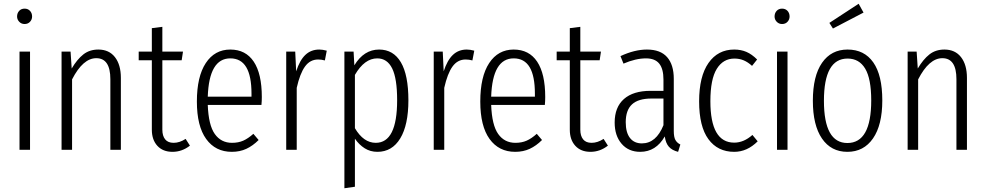

<svg xmlns="http://www.w3.org/2000/svg" viewBox="-20 -798 5252 1023"><path d="M140 -523V0H84V-523ZM151 -710Q151 -694 140 -682Q129 -670 111 -670Q94 -670 82.5 -682Q71 -694 71 -710Q71 -728 82 -740Q93 -752 111 -752Q129 -752 140 -740Q151 -728 151 -710Z M624 -383V0H568V-376Q568 -488 493 -488Q422 -488 364 -375V0H308V-523H356L362 -433Q391 -482 424 -508Q457 -534 504 -534Q561 -534 592.5 -493.5Q624 -453 624 -383Z M992 -22Q950 11 899 11Q848 11 818.5 -21Q789 -53 789 -107V-477H719V-523H789V-648L845 -655V-523H955L948 -477H845V-107Q845 -74 860 -55.5Q875 -37 905 -37Q937 -37 969 -58Z M1373 -239H1087Q1091 -131 1124.5 -84Q1158 -37 1216 -37Q1250 -37 1276 -48.5Q1302 -60 1330 -85L1358 -52Q1327 -21 1292.5 -5Q1258 11 1215 11Q1128 11 1078.5 -57.5Q1029 -126 1029 -257Q1029 -390 1076.5 -462Q1124 -534 1207 -534Q1289 -534 1332 -469.5Q1375 -405 1375 -281Q1375 -259 1373 -239ZM1320 -299Q1320 -393 1292 -440Q1264 -487 1207 -487Q1094 -487 1087 -283H1320Z M1721 -528 1711 -476Q1693 -481 1675 -481Q1632 -481 1605 -443.5Q1578 -406 1561 -330V0H1505V-523H1553L1558 -418Q1577 -477 1607 -505.5Q1637 -534 1681 -534Q1699 -534 1721 -528Z M2156 -264Q2156 -132 2112.5 -60.5Q2069 11 1991 11Q1953 11 1923 -8Q1893 -27 1871 -59V197L1815 205V-523H1864L1868 -450Q1919 -534 2000 -534Q2076 -534 2116 -466Q2156 -398 2156 -264ZM2096 -264Q2096 -380 2069.5 -433.5Q2043 -487 1990 -487Q1922 -487 1871 -399V-115Q1917 -37 1982 -37Q2096 -37 2096 -264Z M2507 -528 2497 -476Q2479 -481 2461 -481Q2418 -481 2391 -443.5Q2364 -406 2347 -330V0H2291V-523H2339L2344 -418Q2363 -477 2393 -505.5Q2423 -534 2467 -534Q2485 -534 2507 -528Z M2883 -239H2597Q2601 -131 2634.5 -84Q2668 -37 2726 -37Q2760 -37 2786 -48.5Q2812 -60 2840 -85L2868 -52Q2837 -21 2802.5 -5Q2768 11 2725 11Q2638 11 2588.5 -57.5Q2539 -126 2539 -257Q2539 -390 2586.5 -462Q2634 -534 2717 -534Q2799 -534 2842 -469.5Q2885 -405 2885 -281Q2885 -259 2883 -239ZM2830 -299Q2830 -393 2802 -440Q2774 -487 2717 -487Q2604 -487 2597 -283H2830Z M3219 -22Q3177 11 3126 11Q3075 11 3045.5 -21Q3016 -53 3016 -107V-477H2946V-523H3016V-648L3072 -655V-523H3182L3175 -477H3072V-107Q3072 -74 3087 -55.5Q3102 -37 3132 -37Q3164 -37 3196 -58Z M3605 -28 3593 11Q3561 3 3544 -16Q3527 -35 3522 -71Q3475 11 3391 11Q3329 11 3292 -32Q3255 -75 3255 -145Q3255 -227 3304.5 -270.5Q3354 -314 3446 -314H3515V-374Q3515 -431 3492.5 -459Q3470 -487 3422 -487Q3367 -487 3302 -459L3286 -499Q3361 -534 3427 -534Q3499 -534 3534.5 -493.5Q3570 -453 3570 -378V-100Q3570 -68 3578.5 -52.5Q3587 -37 3605 -28ZM3515 -131V-273H3451Q3381 -273 3347.5 -242Q3314 -211 3314 -147Q3314 -92 3336.5 -63Q3359 -34 3400 -34Q3476 -34 3515 -131Z M4014 -481 3987 -447Q3965 -467 3942.5 -476.5Q3920 -486 3893 -486Q3833 -486 3799 -431Q3765 -376 3765 -259Q3765 -38 3892 -38Q3943 -38 3989 -79L4017 -45Q3961 11 3892 11Q3804 11 3754.5 -56.5Q3705 -124 3705 -258Q3705 -391 3755 -462.5Q3805 -534 3892 -534Q3928 -534 3957 -521.5Q3986 -509 4014 -481Z M4176 -523V0H4120V-523ZM4187 -710Q4187 -694 4176 -682Q4165 -670 4147 -670Q4130 -670 4118.5 -682Q4107 -694 4107 -710Q4107 -728 4118 -740Q4129 -752 4147 -752Q4165 -752 4176 -740Q4187 -728 4187 -710Z M4681 -263Q4681 -132 4631.5 -60.5Q4582 11 4495 11Q4408 11 4359.5 -60Q4311 -131 4311 -261Q4311 -393 4360 -463.5Q4409 -534 4496 -534Q4585 -534 4633 -465.5Q4681 -397 4681 -263ZM4370 -261Q4370 -36 4495 -36Q4622 -36 4622 -263Q4622 -378 4590 -432Q4558 -486 4496 -486Q4370 -486 4370 -261ZM4555 -778 4581 -731 4418 -646 4399 -676Z M5132 -383V0H5076V-376Q5076 -488 5001 -488Q4930 -488 4872 -375V0H4816V-523H4864L4870 -433Q4899 -482 4932 -508Q4965 -534 5012 -534Q5069 -534 5100.5 -493.5Q5132 -453 5132 -383Z"/></svg>

Font: Fira Sans Extra Condensed Light
Style: Regular
Weight: 300
Width: 1
Designer: Carrois Corporate & Edenspiekermann AG
Foundry: Carrois Corporate GbR & Edenspiekermann AG
Version: Version 4.203